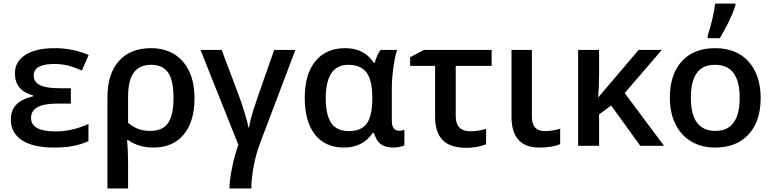

<svg xmlns="http://www.w3.org/2000/svg" viewBox="-20 -821 4352 1081"><path d="M301.8 -237.8Q154.8 -237.8 154.8 -157.2Q154.8 -81.1 292 -81.1Q386.2 -81.1 478 -123V-26.9Q404.3 9.8 285.2 9.8Q166 9.8 103.5 -31.5Q41 -72.8 41 -147.9Q41 -199.2 71 -231.2Q101.1 -263.2 166 -278.8V-284.2Q64 -310.5 64 -408.2Q64 -474.6 123.3 -512.2Q182.6 -549.8 287.1 -549.8Q391.6 -549.8 479 -511.2L440.9 -423.8Q386.7 -447.3 353.3 -454.1Q319.8 -460.9 285.2 -460.9Q169.9 -460.9 169.9 -396Q169.9 -358.9 205.3 -341.6Q240.7 -324.2 314.9 -324.2H378.9V-237.8Z M701.2 -276.9V-129.9Q752.4 -84 824.7 -84Q897 -84 927 -129.4Q957 -174.8 957 -270.5Q957 -366.2 927.2 -411.1Q897.5 -456.1 831.1 -456.1Q764.6 -456.1 732.9 -412.1Q701.2 -368.2 701.2 -276.9ZM843.3 9.8Q761.7 9.8 701.2 -32.2H695.3Q701.2 26.4 701.2 100.1V240.2H585V-273.9Q585 -405.8 649.7 -477.8Q714.4 -549.8 829.6 -549.8Q944.8 -549.8 1010 -474.1Q1075.2 -398.4 1075.2 -267.6Q1075.2 -136.7 1014.2 -63.5Q953.1 9.8 843.3 9.8Z M1395 240.2H1272Q1272 198.2 1285.6 128.4Q1299.3 58.6 1321.8 -5.9L1108.9 -540H1228L1327.1 -276.9Q1340.8 -240.7 1357.4 -185.8Q1374 -130.9 1378.9 -103H1381.8Q1389.6 -147.5 1405.8 -199.7Q1421.9 -252 1523.9 -540H1643.1L1442.9 -11.2Q1422.4 42 1408.7 113.5Q1395 185.1 1395 240.2Z M2186 -142.1Q2186 -85 2227.1 -85Q2242.2 -85 2256.8 -89.8V-2.9Q2249 2 2229.7 5.9Q2210.4 9.8 2195.8 9.8Q2149.4 9.8 2124 -9.3Q2098.6 -28.3 2085.9 -71.8H2078.1Q2022 9.8 1916.5 9.8Q1811 9.8 1753.4 -63.5Q1695.8 -136.7 1695.8 -270Q1695.8 -403.3 1755.6 -476.6Q1815.4 -549.8 1923.3 -549.8Q2031.2 -549.8 2084 -467.8H2089.8Q2103 -515.1 2123 -540H2215.8Q2202.6 -500 2194.3 -437.3Q2186 -374.5 2186 -325.2ZM2076.2 -263.2V-269Q2076.2 -369.6 2043.5 -412.8Q2010.7 -456.1 1940.9 -456.1Q1814 -456.1 1814 -267.1Q1814 -174.8 1844.7 -128.9Q1875.5 -83 1944.3 -83Q2013.2 -83 2044.2 -124.3Q2075.2 -165.5 2076.2 -263.2Z M2545.9 -450.2V-167Q2545.9 -82 2627.9 -82Q2671.4 -82 2716.8 -95.2V-8.8Q2667.5 11.2 2606 11.2Q2515.1 11.2 2472.4 -32.2Q2429.7 -75.7 2429.7 -162.1V-450.2H2289.1V-499L2367.7 -540H2748V-450.2Z M2859.9 -163.1V-540H2974.6V-164.1Q2974.6 -83 3045.9 -83Q3089.4 -83 3133.8 -96.2V-9.8Q3091.3 9.8 3015.1 9.8Q2939.5 9.8 2899.7 -33.2Q2859.9 -76.2 2859.9 -163.1Z M3353 0H3234.9V-540H3353V-398.9Q3353 -336.4 3347.7 -272L3575.7 -540H3706.1L3497.1 -296.9L3718.8 0H3585L3420.9 -227.1L3353 -176.8Z M3869.6 -271Q3869.6 -84 4007.3 -84Q4145 -84 4144.5 -270Q4144.5 -456.1 4006.8 -456.1Q3934.1 -456.1 3901.9 -408.2Q3869.6 -360.4 3869.6 -271ZM4005.9 9.8Q3930.2 9.8 3872.1 -24.4Q3814 -58.6 3782.7 -122.6Q3751.5 -186.5 3751.5 -271Q3751.5 -402.3 3818.8 -476.1Q3886.2 -549.8 4006.3 -549.8Q4126.5 -549.8 4194.3 -474.6Q4262.7 -398.4 4262.7 -268.6Q4262.7 -138.7 4194.8 -64.5Q4127 9.8 4005.9 9.8ZM4120.6 -800.8V-789.1Q4092.3 -705.1 4032.7 -606H3964.4V-620.1Q3996.1 -717.3 4006.3 -800.8Z"/></svg>

Font: OpenSans-Semibold
Style: Regular
Weight: 600
Foundry: Ascender Corporation
Version: Version 1.10